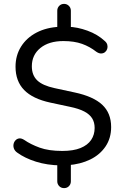

<svg xmlns="http://www.w3.org/2000/svg" viewBox="-20 -847 640 989"><path d="M310 122Q295 122 285 111.8Q275 101.5 275 87V-12.5L293 5Q223 4 165.2 -14.2Q107.5 -32.5 68.5 -61Q56.5 -69.5 52 -81.2Q47.5 -93 49.8 -104.5Q52 -116 59.8 -124.2Q67.5 -132.5 78.8 -134Q90 -135.5 104.5 -126.5Q137.5 -103.5 184.2 -86.5Q231 -69.5 301 -69.5Q358 -69.5 394.8 -84.5Q431.5 -99.5 449.5 -126.2Q467.5 -153 467.5 -188Q467.5 -216.5 454.8 -237.2Q442 -258 414 -272.8Q386 -287.5 339.5 -297L239 -318.5Q148.5 -338 104.2 -383.5Q60 -429 60 -503.5Q60 -561.5 88.5 -607Q117 -652.5 168.2 -679.2Q219.5 -706 287.5 -709L275 -695V-792Q275 -806.5 285 -816.8Q295 -827 310 -827Q324.5 -827 334.8 -816.8Q345 -806.5 345 -792V-695L331 -709Q378 -708 430.5 -689Q483 -670 520 -635.5Q530 -627 532.8 -616Q535.5 -605 532.2 -595Q529 -585 521 -578.5Q513 -572 501.5 -571.5Q490 -571 476 -580.5Q443 -606.5 402.8 -621Q362.5 -635.5 306.5 -635.5Q232 -635.5 188 -599.8Q144 -564 144 -505.5Q144 -460 171.5 -433.2Q199 -406.5 261.5 -393L363.5 -371Q460.5 -350.5 506.5 -307.5Q552.5 -264.5 552.5 -192.5Q552.5 -135.5 523.8 -92.8Q495 -50 445 -25.5Q395 -1 329 4L345 -13.5V87Q345 101.5 335.2 111.8Q325.5 122 310 122Z"/></svg>

Font: Nunito ExtraLight
Style: Regular
Weight: 200
Designer: Vernon Adams
Foundry: Vernon Adams
Version: Version 3.602;April 4, 2023;FontCreator 14.0.0.2856 64-bit